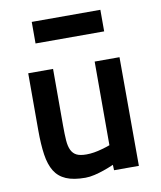

<svg xmlns="http://www.w3.org/2000/svg" viewBox="-83 -791 726 868"><g transform="rotate(-10 280.0 -357.0)"><path d="M485 -499 486 0H372L371 -25Q348 -15 325 -7Q305 0 282 5.5Q259 11 239 11Q185 11 151 -3.5Q117 -18 98.5 -48Q80 -78 73 -125Q66 -172 66 -238V-499H180V-239Q180 -199 182 -171Q184 -143 192.5 -125.5Q201 -108 217 -100Q233 -92 262 -92Q279 -92 297.5 -95Q316 -98 333 -103Q352 -108 371 -115V-499ZM122 -725H437V-626H122Z"/></g></svg>

Font: Panefresco 800wt
Style: Regular
Weight: 800
Designer: Campivisivi
Foundry: Campivisivi & Chank Co
Version: Version 1.001